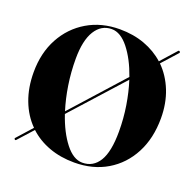

<svg xmlns="http://www.w3.org/2000/svg" viewBox="-126 -840 993 981"><g transform="rotate(20 370.0 -350.0)"><path d="M51 3Q46.5 -1.5 50.5 -5.5L123 -86.5Q75.5 -134 49.8 -201.8Q24 -269.5 24 -353.5Q24 -458.5 67.5 -538.8Q111 -619 187.8 -664.5Q264.5 -710 364 -710Q438 -710 499.2 -687.5Q560.5 -665 606 -624L680.5 -707.5Q684.5 -712 689 -708Q693.5 -703 690 -699.5L615 -616Q663 -568.5 689.5 -501.8Q716 -435 716 -354Q716 -245 673 -163Q630 -81 553.5 -35.5Q477 10 376 10Q301 10 239 -12.8Q177 -35.5 131.5 -78L59 2.5Q55 7 51 3ZM202.5 -491Q202.5 -419 213.2 -349.5Q224 -280 243 -220L492 -497.5Q461.5 -585 417.2 -640.8Q373 -696.5 324.5 -696.5Q268 -696.5 235.2 -643.8Q202.5 -591 202.5 -491ZM537.5 -217Q537.5 -288 526.5 -356.5Q515.5 -425 496.5 -484L247 -207Q277.5 -117 322 -60.2Q366.5 -3.5 415 -3.5Q474 -3.5 505.8 -55.5Q537.5 -107.5 537.5 -217Z"/></g></svg>

Font: Fraunces 144pt
Style: Bold
Weight: 700
Version: Version 1.000;[b76b70a41]